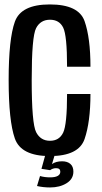

<svg xmlns="http://www.w3.org/2000/svg" viewBox="-20 -700 460 866"><path d="M282.5 -399Q282.5 -540 265 -575.5Q247.5 -611 205.5 -611Q162.5 -611 142.8 -573Q123 -535 123 -339.5Q123 -142.5 143 -103.8Q163 -65 205.5 -65Q247 -65 264.8 -101.5Q282.5 -138 282.5 -276H388Q388 -150 361.5 -73Q335 4 205 4Q75 4 47 -75.2Q19 -154.5 19 -339.5Q19 -524 47 -602Q75 -680 204.5 -680Q335 -680 361.5 -604.5Q388 -529 388 -399H282.5ZM311 74Q311 107.5 280.2 126.5Q249.5 145.5 206 145.5Q174.5 145.5 147 139L160.5 94Q181.5 100 206 100Q228.5 100 240.2 93.5Q252 87 252 74.5Q252 58.5 233 58.5Q218.5 58.5 206 67.5L167 61.5L184 0H226.5L214.5 40Q232 27.5 260 27.5Q283.5 27.5 297.2 39.2Q311 51 311 74Z"/></svg>

Font: Anybody Narrow Medium
Style: Regular
Weight: 500
Width: 3
Designer: Tyler Finck
Foundry: Etcetera Type Company
Version: Version 1.000; ttfautohint (v1.8)